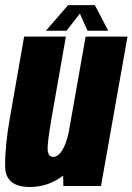

<svg xmlns="http://www.w3.org/2000/svg" viewBox="-28 -744 530 768"><path d="M225.5 0 224.5 -41.5Q165 4 91.5 4Q-7 4 -7.5 -79.5Q-8 -163 11.5 -272L68.5 -597.5H235.5L179 -276Q160.5 -170.5 162.8 -143.5Q165 -116.5 185 -116.5Q205.5 -116.5 222.5 -145.5Q237 -170 246.5 -213L314.5 -597.5H482L376 0ZM155.5 -621 244.5 -723.5H351.5L405 -621H322L291.5 -689.5L238 -621Z"/></svg>

Font: Anybody Condensed ExtraBold
Style: Italic
Weight: 800
Width: 3
Italic angle: -10°
Designer: Tyler Finck
Foundry: Etcetera Type Company
Version: Version 1.010; ttfautohint (v1.8.3) -l 8 -r 50 -G 200 -x 14 